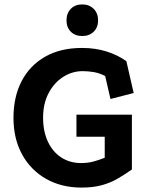

<svg xmlns="http://www.w3.org/2000/svg" viewBox="-20 -827 678 869"><path d="M577 -60Q546 -38 513.5 -19Q481 0 441.5 11Q402 22 349 22Q258 22 188.5 -17.5Q119 -57 80 -128Q41 -199 41 -294Q41 -389 78 -460Q115 -531 184.5 -570.5Q254 -610 351 -610Q413 -610 464 -593.5Q515 -577 552 -550L585 -406L480 -379L456 -483Q431 -496 405.5 -500.5Q380 -505 354 -505Q307 -505 266 -479Q225 -453 200 -405.5Q175 -358 175 -294Q175 -233 196.5 -186.5Q218 -140 257 -114.5Q296 -89 347 -89Q378 -89 403.5 -96Q429 -103 454 -113V-208H326V-308H577ZM352 -807Q384 -807 404 -787Q424 -767 424 -735Q424 -703 404 -683.5Q384 -664 352 -664Q320 -664 300.5 -683.5Q281 -703 281 -735Q281 -767 300.5 -787Q320 -807 352 -807Z"/></svg>

Font: Podkova ExtraBold
Style: Regular
Weight: 800
Designer: Ilya Yudin
Foundry: Cyreal (www.cyreal.org)
Version: Version 2.103